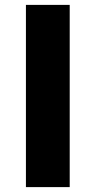

<svg xmlns="http://www.w3.org/2000/svg" viewBox="-20 -765 390 785"><path d="M86 0H265V-745H86Z"/></svg>

Font: Noto Sans CJK HK Black
Style: Regular
Weight: 900
Designer: Ryoko NISHIZUKA 西塚涼子 (kana, bopomofo & ideographs); Paul D. Hunt (Latin, Greek & Cyrillic); Sandoll Communications 산돌커뮤니
Foundry: Adobe
Version: Version 2.004;hotconv 1.0.118;makeotfexe 2.5.65603